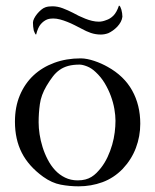

<svg xmlns="http://www.w3.org/2000/svg" viewBox="-20 -657 547 677"><path d="M32.7 -228Q32.7 -279.8 50 -321Q67.4 -362.3 98.1 -391.1Q128.9 -419.9 171.4 -435.5Q213.9 -451.2 264.6 -451.2Q275.9 -451.2 288.1 -448.7Q300.3 -446.3 312.7 -442.1Q325.2 -438 337.2 -432.6Q349.1 -427.2 359.4 -421.4Q417.5 -389.2 446 -337.9Q474.6 -286.6 474.6 -220.7Q474.6 -176.3 459.2 -135.5Q443.8 -94.7 412.6 -61.5Q381.3 -29.3 341.3 -14.6Q301.3 0 257.3 0Q225.1 0 194.1 -5.9Q163.1 -11.7 132.3 -33.7Q81.1 -70.8 56.9 -118.2Q32.7 -165.5 32.7 -228ZM116.2 -225.6Q116.2 -206.1 119.6 -183.6Q123 -161.1 130.1 -138.4Q137.2 -115.7 148.2 -94.5Q159.2 -73.2 174.3 -56.9Q189.5 -40.5 209.5 -30.8Q229.5 -21 253.9 -21Q269.5 -21 281.2 -24.2Q293 -27.3 302.5 -33.2Q312 -39.1 320.1 -47.1Q328.1 -55.2 335.9 -64.9Q349.6 -82.5 359.4 -103.5Q369.1 -124.5 375.5 -146.5Q381.8 -168.5 384.5 -190.2Q387.2 -211.9 387.2 -231.4Q387.2 -250 383.3 -272.7Q379.4 -295.4 370.8 -318.6Q362.3 -341.8 349.1 -363.8Q335.9 -385.7 317.4 -402.8Q303.2 -416.5 287.1 -422.9Q271 -429.2 260.7 -429.2Q237.8 -429.2 220.7 -424.6Q203.6 -419.9 190.4 -410.6Q177.2 -401.4 166.3 -387.2Q155.3 -373 144 -354Q125 -321.8 120.6 -290Q116.2 -258.3 116.2 -225.6ZM107.4 -535.2Q105 -535.2 103 -540Q101.1 -544.9 99.1 -549.3Q96.2 -563 96.2 -577.1Q96.2 -583.5 100.3 -591.8Q104.5 -600.1 110.8 -607.9Q117.2 -615.7 125 -622.3Q132.8 -628.9 140.1 -631.3Q149.9 -634.8 164.6 -634.8Q183.1 -634.8 201.7 -627.7Q220.2 -620.6 237.3 -611.8Q246.6 -606.4 257.8 -601.1Q269 -595.7 280.8 -591.1Q292.5 -586.4 304.7 -583.5Q316.9 -580.6 328.6 -580.6Q340.8 -580.6 354 -585.9Q368.2 -590.3 379.6 -601.6Q391.1 -612.8 399.4 -637.2Q401.9 -637.2 404.1 -633.1Q406.2 -628.9 408 -623Q409.7 -617.2 410.6 -610.4Q411.6 -603.5 411.6 -598.1Q410.6 -588.9 405.8 -579.8Q400.9 -570.8 393.8 -563.2Q386.7 -555.7 378.2 -549.6Q369.6 -543.5 361.8 -540Q348.6 -535.2 335.4 -535.2Q316.9 -535.2 300 -541Q283.2 -546.9 268.6 -555.2Q256.3 -561.5 243.4 -568.1Q230.5 -574.7 217.5 -579.8Q204.6 -585 191.9 -588.4Q179.2 -591.8 167.5 -591.8Q162.1 -591.8 156.7 -591.1Q151.4 -590.3 146 -588.4Q133.3 -583 123.5 -571.5Q113.8 -560.1 107.4 -535.2Z"/></svg>

Font: IM FELL French Canon
Style: Regular
Weight: 400
Designer: Igino Marini
Foundry: Igino Marini,
Version: 3.00